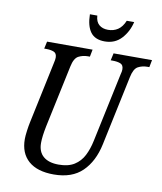

<svg xmlns="http://www.w3.org/2000/svg" viewBox="-97 -984 906 1072"><g transform="rotate(10 355.5 -448.0)"><path d="M281 10Q187 10 137.5 -33.5Q88 -77 88 -157Q88 -175 92 -204.5Q96 -234 100 -252L174 -602Q179 -623 179 -634Q179 -659 161.5 -666Q144 -673 118 -673H107L116 -714H374L366 -673H355Q326 -673 302 -660.5Q278 -648 268 -600L193 -247Q181 -188 181 -151Q181 -101 211.5 -75Q242 -49 298 -49Q353 -49 387 -70.5Q421 -92 440 -129Q459 -166 469 -214L552 -605Q557 -622 557 -634Q557 -659 539.5 -666Q522 -673 495 -673H484L493 -714H711L703 -673H692Q663 -673 639.5 -660.5Q616 -648 606 -600L522 -203Q501 -104 442.5 -47Q384 10 281 10ZM432 -771Q377 -771 351.5 -805.5Q326 -840 325 -906H367Q369 -871 388.5 -854.5Q408 -838 439 -838Q471 -838 495 -854Q519 -870 534 -906H576Q563 -850 526.5 -810.5Q490 -771 432 -771Z"/></g></svg>

Font: Noto Serif Condensed
Style: Italic
Weight: 400
Width: 3
Italic angle: -12°
Designer: Monotype Design Team
Foundry: Monotype Imaging Inc.
Version: Version 2.014; ttfautohint (v1.8.4.7-5d5b)